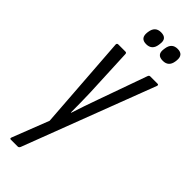

<svg xmlns="http://www.w3.org/2000/svg" viewBox="-280 -691 899 899"><g transform="rotate(45 169.5 -241.5)"><path d="M32 185Q24 185 27 176L98 -6L64 -477Q64 -486 73 -486H120Q128 -486 128 -477L139 -233Q140 -202 140.5 -169Q141 -136 141 -104H143Q153 -136 164.5 -169Q176 -202 187 -233L274 -477Q277 -486 284 -486H332Q341 -486 338 -477L89 176Q85 185 78 185ZM274 -579Q233 -579 239 -620L240 -627Q246 -668 284 -668Q323 -668 319 -627L318 -619Q312 -579 274 -579ZM164 -579Q125 -579 129 -620L130 -627Q136 -668 174 -668Q215 -668 209 -627L208 -619Q202 -579 164 -579Z"/></g></svg>

Font: Sofia Sans Extra Condensed
Style: Italic
Weight: 400
Italic angle: -9°
Designer: Botio Nikoltchev, Ani Petrova
Foundry: lettersoup
Version: Version 4.101; ttfautohint (v1.8.4.7-5d5b)